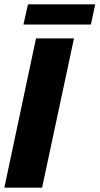

<svg xmlns="http://www.w3.org/2000/svg" viewBox="-21 -865 459 885"><path d="M-1 0 145 -688H320L173 0ZM87 -752 108 -845H418L398 -752Z"/></svg>

Font: Saira SemiCondensed ExtraBold
Style: Italic
Weight: 800
Width: 4
Italic angle: -12°
Designer: Hector Gatti with collaboration of the Omnibus-Type team
Foundry: Omnibus-Type
Version: Version 1.101